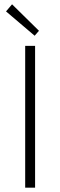

<svg xmlns="http://www.w3.org/2000/svg" viewBox="-20 -872 280 892"><path d="M141 -706 8 -819 36 -852 161 -729ZM97 0V-659H143V0Z"/></svg>

Font: TypoPRO Source Sans Pro
Style: Regular
Weight: 300
Designer: Paul D. Hunt
Foundry: Adobe Systems Incorporated
Version: Version 2.020;PS 2.000;hotconv 1.0.86;makeotf.lib2.5.63406